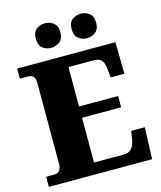

<svg xmlns="http://www.w3.org/2000/svg" viewBox="-133 -1023 941 1119"><g transform="rotate(-15 337.5 -463.5)"><path d="M21 0V-61H72Q92 -61 102.5 -75Q113 -89 113 -110V-599Q113 -634 100 -643.5Q87 -653 70 -653H21V-714H614L617 -523H534L529 -573Q525 -613 511 -629Q497 -645 462 -645H312V-407H548V-339H312V-69H491Q523 -69 539.5 -88.5Q556 -108 561 -141L569 -191H651L644 0ZM462 -779Q433 -779 410 -796Q387 -813 387 -853Q387 -894 410 -910.5Q433 -927 462 -927Q488 -927 511.5 -910.5Q535 -894 535 -853Q535 -813 511.5 -796Q488 -779 462 -779ZM244 -779Q216 -779 193.5 -796Q171 -813 171 -853Q171 -894 193.5 -910.5Q216 -927 244 -927Q272 -927 295.5 -910.5Q319 -894 319 -853Q319 -813 295.5 -796Q272 -779 244 -779Z"/></g></svg>

Font: Noto Serif Ethiopic Black
Style: Regular
Weight: 900
Designer: Monotype Design Team
Foundry: Monotype Imaging Inc.
Version: Version 2.102; ttfautohint (v1.8.4.7-5d5b)